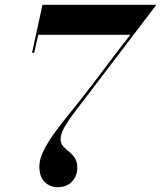

<svg xmlns="http://www.w3.org/2000/svg" viewBox="-20 -770 672 800"><path d="M144 -76Q144 -108 163.2 -145.5Q182.5 -183 212.8 -224Q243 -265 277.5 -307Q312 -349 343 -389.5Q381.5 -439 429 -502.5Q476.5 -566 523 -625H139.5L122.5 -550H113.5L157 -750H631.5Q631.5 -750 613.2 -726Q595 -702 565 -662.5Q535 -623 499.2 -576Q463.5 -529 428 -482.5Q392.5 -436 364 -398.5Q329.5 -353 299.5 -314.2Q269.5 -275.5 251 -244.2Q232.5 -213 232.5 -190.5Q232.5 -172 243 -160.5Q253.5 -149 267.2 -138.2Q281 -127.5 291.5 -112.2Q302 -97 302 -70.5Q302 -37 280.2 -13.5Q258.5 10 220 10Q188.5 10 166.2 -11.8Q144 -33.5 144 -76Z"/></svg>

Font: Bodoni* 24pt Medium
Style: Italic
Weight: 500
Italic angle: -13°
Version: Version 2.3